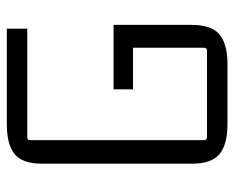

<svg xmlns="http://www.w3.org/2000/svg" viewBox="-82 -599 687 563"><g transform="rotate(-90 261.5 -317.5)"><path d="M354 6H179Q119 6 91 -17.5Q63 -41 63 -98V-537Q63 -595 91 -618Q119 -641 179 -641H459V-581H141Q132 -581 132 -572V-63Q132 -54 141 -54H394Q403 -54 403 -63V-282L413 -271H281V-328H470V-98Q470 -41 442 -17.5Q414 6 354 6Z"/></g></svg>

Font: Gemunu Libre ExtraLight Light
Style: Regular
Weight: 300
Version: Version 1.100